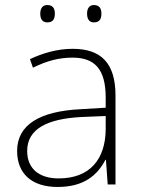

<svg xmlns="http://www.w3.org/2000/svg" viewBox="-20 -733 561 763"><path d="M140 -679C140 -658 148 -644 168 -644C191 -644 198 -658 198 -679C198 -698 191 -713 168 -713C148 -713 140 -698 140 -679ZM326 -679C326 -658 334 -644 353 -644C376 -644 383 -658 383 -679C383 -698 376 -713 353 -713C334 -713 326 -698 326 -679ZM269 -539C208 -539 150 -522 99 -498L111 -464C166 -491 214 -504 268 -504C356 -504 400 -459 400 -345V-305L300 -299C139 -291 48 -238 48 -133C48 -44 105 10 209 10C314 10 367 -37 399 -98H401L408 0H439V-353C439 -482 382 -539 269 -539ZM304 -268 400 -272V-219C399 -101 338 -24 213 -24C134 -24 88 -64 88 -133C88 -221 168 -261 304 -268Z"/></svg>

Font: Noto Sans Malayalam ExtraLight
Style: Regular
Weight: 200
Designer: Jelle Bosma - Monotype Design Team
Foundry: Monotype Imaging Inc.
Version: Version 2.104